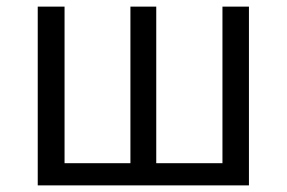

<svg xmlns="http://www.w3.org/2000/svg" viewBox="-20 -560 867 580"><path d="M94 0H732V-540H652V-67H452V-540H374V-67H175V-540H94Z"/></svg>

Font: ChiuKong Gothic CL Normal
Style: Regular
Weight: 350
Designer: Ryoko NISHIZUKA 西塚涼子 (kana, bopomofo & ideographs); Paul D. Hunt (Latin, Greek & Cyrillic); Sandoll Communications 산돌커뮤니
Foundry: Adobe
Version: Version 1.300